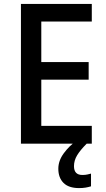

<svg xmlns="http://www.w3.org/2000/svg" viewBox="-20 -734 544 981"><path d="M449 0H87V-714H449V-624H191V-417H433V-327H191V-91H449ZM358 115Q358 160 401 160Q416 160 426.5 157.5Q437 155 445 153V218Q432 222 417.5 224.5Q403 227 384 227Q331 227 304.5 200.5Q278 174 278 128Q278 87 306 49Q334 11 370 -14L423 0Q390 33 374 59.5Q358 86 358 115Z"/></svg>

Font: Noto Sans Gujarati UI SemiCondensed Medium
Style: Regular
Weight: 500
Width: 4
Designer: Jelle Bosma - Monotype Design Team, Universal Thirst
Foundry: Monotype Imaging Inc.
Version: Version 2.106; ttfautohint (v1.8.4.7-5d5b)